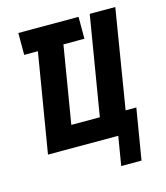

<svg xmlns="http://www.w3.org/2000/svg" viewBox="-101 -608 702 813"><g transform="rotate(-15 250.0 -201.5)"><path d="M330 127 351 0H43L115 -434H55V-530H319V-434H227L171 -96H296L368 -530H480L409 -96H456L419 127Z"/></g></svg>

Font: Iosevka Curly Oblique
Style: Bold
Weight: 700
Italic angle: -9°
Monospace: yes
Designer: Belleve Invis
Foundry: Belleve Invis
Version: Version 11.1.0; ttfautohint (v1.8.3)